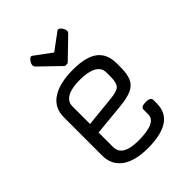

<svg xmlns="http://www.w3.org/2000/svg" viewBox="-237 -969 1113 1113"><g transform="rotate(-45 319.0 -413.0)"><path d="M538 -459V-429Q538 -374 523.5 -341.5Q509 -309 474 -293Q439 -277 375 -271L180 -252V-133Q180 -55 310 -55Q386 -55 422 -72Q458 -89 458 -123V-161Q458 -184 498 -184Q538 -184 538 -161V-133Q538 15 318 15Q213 15 156.5 -26Q100 -67 100 -143V-457Q100 -534 160.5 -574.5Q221 -615 333 -615Q438 -615 488 -577Q538 -539 538 -459ZM180 -467V-322L368 -341Q423 -346 440.5 -363.5Q458 -381 458 -429V-467Q458 -505 422 -525Q386 -545 318 -545Q251 -545 215.5 -525Q180 -505 180 -467ZM332 -662H321Q315 -662 311 -666L191 -782Q184 -789 184 -797Q184 -811 195 -826Q206 -841 216 -841Q217 -841 223 -838L326 -762L429 -838Q434 -841 436 -841Q446 -841 457 -826Q468 -811 468 -797Q468 -789 461 -782L341 -666Q337 -662 332 -662Z"/></g></svg>

Font: Offside
Style: Regular
Weight: 400
Designer: Eduardo Rodriguez Tunni
Foundry: Eduardo Rodriguez Tunni
Version: Version 1.002; ttfautohint (v1.8.4.7-5d5b);gftools[0.9.23]